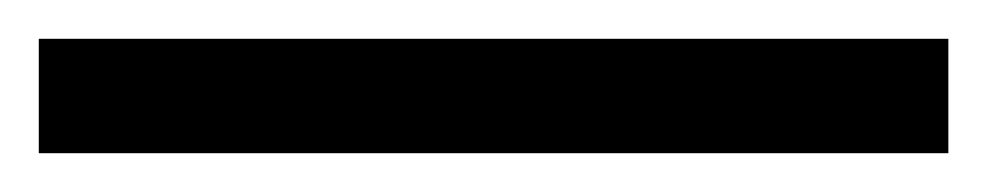

<svg xmlns="http://www.w3.org/2000/svg" viewBox="-25 -839 509 99"><path d="M-5 -760H464V-819H-5Z"/></svg>

Font: Noto Serif Malayalam Black
Style: Regular
Weight: 900
Designer: Indian type Foundry, Jelle Bosma, Monotype Design Team
Foundry: Monotype Imaging Inc.
Version: Version 2.104